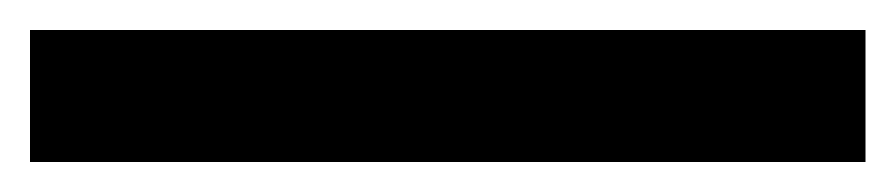

<svg xmlns="http://www.w3.org/2000/svg" viewBox="-30 51 597 128"><path d="M-10 71H547V159H-10Z"/></svg>

Font: Teachers SemiBold
Style: Regular
Weight: 600
Designer: Alfredo Marco Pradil & Chank Diesel
Version: Version 0.009